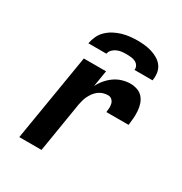

<svg xmlns="http://www.w3.org/2000/svg" viewBox="-172 -868 944 995"><g transform="rotate(30 300.0 -370.0)"><path d="M84 0 170 -520H303L287 -422Q298 -445 315 -465Q332 -485 353 -499.5Q374 -514 398 -521Q422 -528 445 -528Q467 -528 487 -521Q507 -514 520 -499Q533 -484 539.5 -464.5Q546 -445 547.5 -424Q549 -403 547.5 -381.5Q546 -360 543 -338H410Q412 -351 412.5 -364Q413 -377 410 -389Q407 -401 397.5 -409.5Q388 -418 375 -418Q361 -418 347 -414Q333 -410 320.5 -401Q308 -392 299 -380Q290 -368 283 -354.5Q276 -341 272.5 -327.5Q269 -314 266 -300L217 0ZM151 -600Q155 -622 165 -644Q175 -666 193 -683Q211 -700 232 -711Q253 -722 275.5 -728.5Q298 -735 321 -737.5Q344 -740 366 -740Q388 -740 410 -737.5Q432 -735 452.5 -728.5Q473 -722 491 -711Q509 -700 521 -683Q533 -666 536 -644Q539 -622 535 -600H427Q429 -614 422 -625Q415 -636 403.5 -641.5Q392 -647 378.5 -648.5Q365 -650 351 -650Q337 -650 323.5 -648.5Q310 -647 296.5 -641.5Q283 -636 272 -625Q261 -614 259 -600Z"/></g></svg>

Font: Iosevka XBd Ex Obl
Style: Regular
Weight: 800
Width: 7
Italic angle: -9°
Monospace: yes
Designer: Belleve Invis
Foundry: Belleve Invis
Version: Version 32.5.0; ttfautohint (v1.8.4)